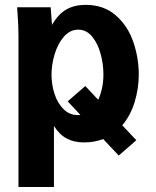

<svg xmlns="http://www.w3.org/2000/svg" viewBox="-20 -580 640 790"><path d="M404.5 -8Q368.5 6 326 6Q284.5 6 254.2 -10.2Q224 -26.5 202 -61.5V189.5H56V-432.5Q56 -473.5 52 -527.5L50.5 -550H188.5L194 -477.5Q219.5 -522 253 -541Q286.5 -560 332 -560Q407 -560 456.2 -517Q505.5 -474 528.2 -408.2Q551 -342.5 551 -273Q551 -216.5 534.2 -160.8Q517.5 -105 483 -64.5L541 -3L468.5 60ZM311 -107 258.5 -163 331 -226 384 -169.5Q405.5 -215.5 405.5 -274.5Q405.5 -316 394 -358.5Q382.5 -401 359 -429.5Q335.5 -458 302 -458Q268.5 -458 243.5 -429.8Q218.5 -401.5 205.2 -358.2Q192 -315 192 -272.5Q192 -231.5 204.5 -193.2Q217 -155 241.5 -130.8Q266 -106.5 300 -106.5Q307.5 -106.5 311 -107Z"/></svg>

Font: JuliaMono ExtraBold
Style: Regular
Weight: 800
Monospace: yes
Designer: cormullion
Foundry: corm
Version: Version 0.055; ttfautohint (v1.8.4)